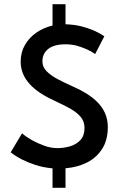

<svg xmlns="http://www.w3.org/2000/svg" viewBox="-20 -787 562 910"><path d="M290.5 103H229V11Q183 6.5 147 -5.5Q79 -27.5 30.5 -65L84.5 -155Q127 -119 191 -96Q221 -85 253 -85Q283.5 -85 312.8 -93.8Q342 -102.5 361.2 -123.2Q380.5 -144 380.5 -180.5Q380.5 -211.5 362.5 -232.8Q344.5 -254 316.2 -270.2Q288 -286.5 255 -301.5L215 -321Q78 -389.5 78 -494.5Q78 -539 98.2 -574Q118.5 -609 152.5 -632.5Q186.5 -656 229 -666V-767H290.5V-672Q333 -670.5 366.5 -662Q431.5 -645 474.5 -615L431 -531Q397 -555 345 -570Q319.5 -577 291 -577Q236 -577 208.5 -555Q181 -533 181 -496Q181 -469.5 200.8 -449.5Q220.5 -429.5 252 -412.5Q277.5 -399 324.5 -377.5Q395 -347 436.5 -308Q491 -256.5 491 -185Q491 -123.5 464.5 -81.8Q438 -40 392.8 -17Q347.5 6 290.5 10.5Z"/></svg>

Font: Lucymar Sans Medium
Style: Regular
Weight: 500
Foundry: The League of Moveable Type (original font) / Main changes by Cristiano Sobral with portions from Mirco Monsees
Version: Version 2.001;August 30, 2020;FontCreator 13.0.0.2681 64-bit